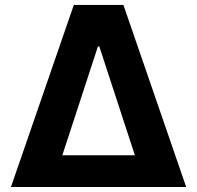

<svg xmlns="http://www.w3.org/2000/svg" viewBox="-20 -747 788 767"><path d="M274.9 -727.3H473L723.7 0H23.8ZM518.8 -126.8 376.8 -561.1H371.1L229 -126.8Z"/></svg>

Font: Cannonade
Style: Bold
Weight: 700
Designer: Rasmus Andersson
Foundry: rsms
Version: Version 3.012;git-f93a4a705